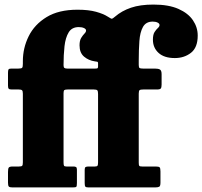

<svg xmlns="http://www.w3.org/2000/svg" viewBox="-20 -820 885 840"><path d="M15 -21V-67.5Q15 -82.5 18.5 -87Q22 -91.5 35.5 -91.5H62.5Q74.5 -91.5 77.2 -95Q80 -98.5 80 -110V-410Q80 -422 76.2 -425.2Q72.5 -428.5 61.5 -428.5H31Q21 -428.5 18 -432Q15 -435.5 15 -445.5V-501.5Q15 -512 17.2 -516Q19.5 -520 29.5 -520H61Q74 -520 77 -523.8Q80 -527.5 80 -540.5V-552Q80 -610 105.5 -661.5Q131 -713 183.8 -745.2Q236.5 -777.5 319 -777.5Q367.5 -777.5 400 -768.5Q432.5 -759.5 451 -747.5Q458 -743.5 462.2 -740.8Q466.5 -738 469.5 -738Q472.5 -738 483 -747Q512.5 -772.5 552.8 -786.2Q593 -800 651.5 -800Q718 -800 760.8 -781Q803.5 -762 824.2 -731.2Q845 -700.5 845 -664.5Q845 -612 815.5 -589Q786 -566 745 -566Q698.5 -566 673.8 -588.5Q649 -611 649 -646.5Q649 -668.5 656.2 -679.8Q663.5 -691 670.8 -697.5Q678 -704 678 -710.5Q678 -717 669.5 -721.2Q661 -725.5 648 -725.5Q618.5 -725.5 605.5 -702.2Q592.5 -679 589.8 -640.2Q587 -601.5 587 -555.5V-535.5Q587 -524.5 591 -522.2Q595 -520 605.5 -520H657.5Q672.5 -520 679.8 -515.8Q687 -511.5 687 -495.5V-450Q687 -437.5 683.5 -433Q680 -428.5 667 -428.5H607.5Q595 -428.5 591 -425.8Q587 -423 587 -410.5V-109Q587 -97.5 589.2 -94.5Q591.5 -91.5 602.5 -91.5H662Q675 -91.5 678.5 -87.8Q682 -84 682 -70V-21Q682 -6 676.5 -3Q671 0 657.5 0H367.5Q356 0 353.2 -3.8Q350.5 -7.5 350.5 -19.5V-77Q350.5 -86.5 354.2 -89Q358 -91.5 366.5 -91.5H395Q404.5 -91.5 406.8 -95.2Q409 -99 409 -110V-408.5Q409 -420.5 406 -424.5Q403 -428.5 390.5 -428.5H276.5Q265.5 -428.5 261.8 -426Q258 -423.5 258 -412.5V-110.5Q258 -99 260 -95.2Q262 -91.5 271 -91.5H302.5Q308.5 -91.5 312.5 -89.2Q316.5 -87 316.5 -78V-19.5Q316.5 -5 313.5 -2.5Q310.5 0 297 0H35Q22 0 18.5 -4Q15 -8 15 -21ZM274 -520H396.5Q403 -520 406 -521.2Q409 -522.5 409 -529V-543Q409 -549.5 404.8 -550Q400.5 -550.5 395 -551.5Q367.5 -555.5 347.8 -572.2Q328 -589 328 -621.5Q328 -642.5 335.2 -654.2Q342.5 -666 349.5 -673Q356.5 -680 356.5 -686.5Q356.5 -693 347.5 -697.2Q338.5 -701.5 324.5 -701.5Q294.5 -701.5 280.5 -678.5Q266.5 -655.5 262.2 -617.8Q258 -580 258 -535Q258 -525.5 261.8 -522.8Q265.5 -520 274 -520Z"/></svg>

Font: Besley* Narrow Heavy
Style: Regular
Weight: 800
Width: 4
Designer: Owen Earl
Foundry: indestructible type*
Version: Version 3.000; ttfautohint (v1.8.3)